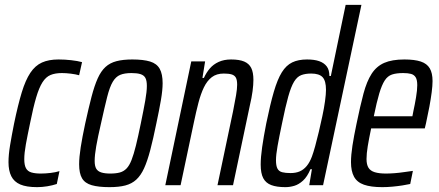

<svg xmlns="http://www.w3.org/2000/svg" viewBox="-20 -763 1809 791"><path d="M133 8Q89 8 63.5 -3Q38 -14 26.5 -37Q15 -60 15 -95Q15 -125 21.5 -164.5Q28 -204 38 -254Q54 -331 69.5 -382Q85 -433 105 -463Q125 -493 153 -505.5Q181 -518 221 -518Q247 -518 273.5 -515Q300 -512 318 -507L306 -453Q292 -457 272 -459.5Q252 -462 235 -462Q207 -462 188 -454Q169 -446 155 -424Q141 -402 129 -361.5Q117 -321 104 -256Q93 -204 86.5 -168Q80 -132 80 -107Q80 -83 87 -70Q94 -57 109.5 -52.5Q125 -48 148 -48Q167 -48 188 -50.5Q209 -53 225 -58L214 -5Q196 1 174.5 4.5Q153 8 133 8Z M431 8Q386 8 358 0Q330 -8 318 -28.5Q306 -49 306 -86Q306 -115 312.5 -156.5Q319 -198 331 -254Q345 -318 357 -364Q369 -410 382.5 -440Q396 -470 414.5 -487Q433 -504 460 -511Q487 -518 525 -518Q571 -518 598.5 -509.5Q626 -501 638 -479.5Q650 -458 650 -420Q650 -392 643 -351Q636 -310 624 -254Q611 -190 599 -144.5Q587 -99 573.5 -69.5Q560 -40 541.5 -23Q523 -6 496.5 1Q470 8 431 8ZM434 -48Q458 -48 474 -52.5Q490 -57 501.5 -69Q513 -81 522 -104Q531 -127 540 -163.5Q549 -200 560 -254Q572 -312 578.5 -349Q585 -386 585 -409Q585 -431 579 -442Q573 -453 559 -457.5Q545 -462 522 -462Q493 -462 475 -454.5Q457 -447 444.5 -426Q432 -405 421.5 -363.5Q411 -322 396 -254Q383 -198 376.5 -161Q370 -124 370 -100Q370 -79 376.5 -68Q383 -57 397.5 -52.5Q412 -48 434 -48Z M661 0 768 -510H825L814 -442H820Q830 -464 844.5 -481Q859 -498 881 -508Q903 -518 932 -518Q966 -518 986 -509.5Q1006 -501 1015 -483Q1024 -465 1024 -434Q1024 -414 1020.5 -387.5Q1017 -361 1009 -327L940 0H876L940 -304Q948 -344 952.5 -370.5Q957 -397 957 -414Q957 -434 951.5 -443.5Q946 -453 934 -456.5Q922 -460 902 -460Q872 -460 852.5 -445Q833 -430 820 -403Q807 -376 797.5 -339.5Q788 -303 779 -260L724 0Z M1156 8Q1120 8 1097.5 -0.5Q1075 -9 1064.5 -29Q1054 -49 1054 -85Q1054 -115 1060 -157Q1066 -199 1077 -255Q1093 -333 1108 -384.5Q1123 -436 1141 -465Q1159 -494 1184 -506Q1209 -518 1245 -518Q1275 -518 1295 -511Q1315 -504 1326 -489.5Q1337 -475 1337 -450H1343L1404 -743H1469L1311 0H1254L1265 -66H1259Q1246 -35 1228.5 -19Q1211 -3 1192.5 2.5Q1174 8 1156 8ZM1177 -50Q1199 -50 1215 -57Q1231 -64 1243.5 -79Q1256 -94 1265 -118Q1271 -134 1278.5 -161Q1286 -188 1293.5 -220Q1301 -252 1308 -284.5Q1315 -317 1319 -346Q1323 -375 1323 -393Q1323 -430 1309 -445Q1295 -460 1262 -460Q1238 -460 1221 -453.5Q1204 -447 1191.5 -426.5Q1179 -406 1167.5 -365Q1156 -324 1142 -255Q1130 -198 1123.5 -161.5Q1117 -125 1117 -103Q1117 -80 1123 -68.5Q1129 -57 1142.5 -53.5Q1156 -50 1177 -50Z M1555 8Q1508 8 1479.5 -2Q1451 -12 1438.5 -35Q1426 -58 1426 -95Q1426 -124 1432 -163Q1438 -202 1449 -254Q1464 -327 1477.5 -377.5Q1491 -428 1511 -459Q1531 -490 1563 -504Q1595 -518 1646 -518Q1688 -518 1713.5 -509.5Q1739 -501 1750.5 -481.5Q1762 -462 1762 -429Q1762 -410 1758.5 -383Q1755 -356 1749 -323.5Q1743 -291 1735 -255L1730 -234H1509Q1500 -191 1495 -160.5Q1490 -130 1490 -108Q1490 -85 1498 -72Q1506 -59 1524 -53.5Q1542 -48 1570 -48Q1586 -48 1605.5 -49.5Q1625 -51 1645 -54Q1665 -57 1681 -59L1670 -5Q1657 -2 1637.5 1Q1618 4 1596.5 6Q1575 8 1555 8ZM1520 -284H1679L1683 -305Q1689 -332 1694 -362Q1699 -392 1699 -412Q1699 -434 1692.5 -444.5Q1686 -455 1673.5 -458.5Q1661 -462 1641 -462Q1613 -462 1595 -456Q1577 -450 1565 -431.5Q1553 -413 1542.5 -378Q1532 -343 1520 -284Z"/></svg>

Font: Saira ExtraCondensed
Style: Italic
Weight: 400
Width: 2
Italic angle: -12°
Designer: Hector Gatti with collaboration of the Omnibus-Type team
Foundry: Omnibus-Type
Version: Version 1.101